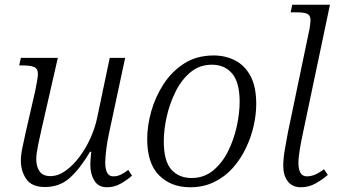

<svg xmlns="http://www.w3.org/2000/svg" viewBox="-20 -780 1421 810"><path d="M431 10Q395 10 378 -18Q361 -46 361 -84Q361 -94 362 -107.5Q363 -121 365 -140H360Q319 -70 275.5 -30.5Q232 9 170 9Q114 9 91 -24.5Q68 -58 68 -102Q68 -127 75 -159.5Q82 -192 88 -220L128 -394Q132 -413 136 -436Q140 -459 140 -467Q140 -491 123.5 -497.5Q107 -504 75 -504H61L68 -536H224L155 -234Q148 -204 140.5 -167Q133 -130 133 -109Q133 -77 147 -57Q161 -37 193 -37Q225 -37 256.5 -59.5Q288 -82 315 -118Q342 -154 361 -196Q380 -238 389 -279L443 -536H508L440 -218Q433 -187 428.5 -151.5Q424 -116 424 -94Q424 -67 432 -51.5Q440 -36 458 -36Q474 -36 489 -43Q504 -50 521 -63L537 -39Q518 -22 490.5 -6Q463 10 431 10Z M782 10Q702 10 651.5 -40Q601 -90 601 -194Q601 -249 618 -310Q635 -371 670 -425Q705 -479 757.5 -512.5Q810 -546 882 -546Q931 -546 972 -525Q1013 -504 1037 -459Q1061 -414 1061 -341Q1061 -298 1050.5 -250.5Q1040 -203 1018 -156.5Q996 -110 963 -72.5Q930 -35 884.5 -12.5Q839 10 782 10ZM788 -29Q841 -29 879.5 -61Q918 -93 942.5 -142.5Q967 -192 979 -247.5Q991 -303 991 -351Q991 -432 959.5 -469.5Q928 -507 874 -507Q822 -507 784 -475.5Q746 -444 721 -394Q696 -344 683.5 -288.5Q671 -233 671 -184Q671 -100 703 -64.5Q735 -29 788 -29Z M1250 10Q1213 10 1194 -15Q1175 -40 1175 -80Q1175 -111 1182 -151.5Q1189 -192 1195 -223L1282 -640Q1286 -656 1288 -672Q1290 -688 1290 -694Q1290 -716 1275.5 -722Q1261 -728 1233 -728H1206L1213 -760H1372L1256 -209Q1251 -186 1245 -151Q1239 -116 1239 -92Q1239 -66 1247.5 -51Q1256 -36 1275 -36Q1292 -36 1309.5 -43.5Q1327 -51 1347 -66L1363 -42Q1341 -23 1312 -6.5Q1283 10 1250 10Z"/></svg>

Font: Noto Serif Light
Style: Italic
Weight: 300
Italic angle: -12°
Designer: Monotype Design Team
Foundry: Monotype Imaging Inc.
Version: Version 2.013